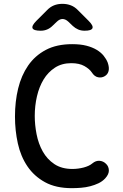

<svg xmlns="http://www.w3.org/2000/svg" viewBox="-20 -970 640 1000"><path d="M58 -363Q58 -441 74.5 -509Q91 -577 126.5 -628.5Q162 -680 218.5 -710Q275 -740 356 -740Q399 -740 430 -732Q461 -724 483.5 -710.5Q506 -697 520 -679.5Q534 -662 541 -644Q550 -618 545.5 -600Q541 -582 525 -573Q510 -564 491 -567.5Q472 -571 458 -593Q446 -611 419.5 -626Q393 -641 351 -641Q302 -641 266 -617.5Q230 -594 207 -556Q184 -518 172.5 -468.5Q161 -419 161 -366Q161 -320 170.5 -271Q180 -222 202.5 -181.5Q225 -141 263 -115.5Q301 -90 357 -90Q372 -90 387 -92Q402 -94 415.5 -97.5Q429 -101 441 -106.5Q453 -112 461 -119Q479 -134 498.5 -132.5Q518 -131 532 -117Q546 -104 547 -83.5Q548 -63 528 -41Q513 -25 493 -15.5Q473 -6 450 0Q427 6 402 8Q377 10 354 10Q271 10 214.5 -21Q158 -52 123 -103.5Q88 -155 73 -222.5Q58 -290 58 -363ZM192 -810Q155 -810 149.5 -823Q144 -836 170 -862L224 -916Q241 -934 261 -942Q281 -950 305 -950Q329 -950 349.5 -942Q370 -934 387 -916L442 -861Q467 -836 461.5 -823Q456 -810 421 -810Q402 -810 387 -816.5Q372 -823 359 -835L336 -857Q321 -871 305.5 -871Q290 -871 275 -856L254 -836Q241 -823 225.5 -816.5Q210 -810 192 -810Z"/></svg>

Font: Maple Mono Medium
Style: Regular
Weight: 500
Monospace: yes
Designer: subframe7536
Version: Version 7.000